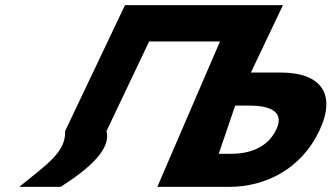

<svg xmlns="http://www.w3.org/2000/svg" viewBox="-20 -723 1280 741"><path d="M887.7 -315.5H942.2C1018.3 -315.5 1080.2 -294.3 1046.2 -222.9C1011.9 -150.6 938.6 -129.4 871.9 -129.4H824.1ZM391 -216.9 555.5 -562.9H829L587.2 -1.9H587.7H763H865.4C1006.6 -1.9 1143 -72.4 1212.1 -217.8C1280.8 -362.3 1216.4 -443 1064.5 -443H948.3L1072 -703.1H1071.5H896.2H895.7H622.1H462.3L231.2 -216.9C235.1 -135.3 157.2 -86 54.3 -1.9H214.1C323.9 -71.6 409.9 -148.1 391 -216.9Z"/></svg>

Font: Hussar
Style: BdSuprExtOblFive
Weight: 700
Foundry: Cannot Into Space Fonts
Version: Version 2.00